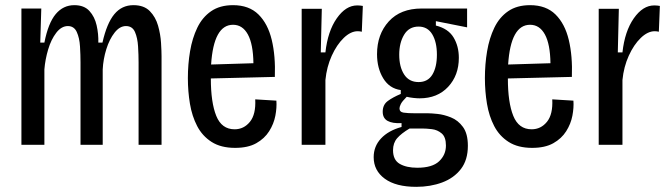

<svg xmlns="http://www.w3.org/2000/svg" viewBox="-20 -561 2597 744"><path d="M63 0V-528H140L136 -396H152Q167 -472 196 -506.5Q225 -541 268 -541Q306 -541 326.5 -518.5Q347 -496 354.5 -462.5Q362 -429 361 -396H377Q394 -471 423 -506Q452 -541 497 -541Q538 -541 560.5 -518Q583 -495 592.5 -461.5Q602 -428 604 -395Q606 -362 606 -343V0H517V-319Q517 -348 515 -381Q513 -414 503 -437Q493 -460 468 -460Q444 -460 424 -434.5Q404 -409 392 -370.5Q380 -332 378 -292V0H292V-319Q292 -348 290 -381Q288 -414 277.5 -437Q267 -460 243 -460Q218 -460 198 -434Q178 -408 166.5 -369Q155 -330 152 -292V0Z M891 12Q836 12 800 -11Q764 -34 744 -72.5Q724 -111 716 -159Q708 -207 708 -258Q708 -312 716.5 -362.5Q725 -413 744.5 -453.5Q764 -494 798 -517.5Q832 -541 883 -541Q945 -541 981.5 -505Q1018 -469 1033 -406.5Q1048 -344 1045 -263L797 -257Q797 -164 818 -112Q839 -60 889 -60Q925 -60 948.5 -89Q972 -118 969 -176L1051 -171Q1053 -144 1047 -112.5Q1041 -81 1023 -52.5Q1005 -24 973 -6Q941 12 891 12ZM883 -465Q808 -465 798 -311L962 -316Q961 -390 940.5 -427.5Q920 -465 883 -465Z M1149 0V-527H1227L1223 -358H1241Q1250 -440 1285 -490Q1320 -540 1364 -540Q1370 -540 1375.5 -539.5Q1381 -539 1386 -538L1382 -438Q1375 -440 1366 -440Q1339 -440 1312 -414Q1285 -388 1265.5 -345Q1246 -302 1241 -251V0Z M1593 163Q1514 163 1471 131.5Q1428 100 1428 48Q1428 6 1456.5 -24.5Q1485 -55 1536 -69V-84Q1501 -82 1482 -92.5Q1463 -103 1463 -128Q1463 -155 1482.5 -169.5Q1502 -184 1533 -197V-212Q1489 -218 1465 -257.5Q1441 -297 1441 -351Q1441 -428 1486.5 -478Q1532 -528 1614 -528H1790V-455L1669 -479V-462Q1717 -450 1737.5 -416Q1758 -382 1758 -337Q1758 -269 1716.5 -224.5Q1675 -180 1606 -180Q1596 -180 1582 -181.5Q1568 -183 1556 -186Q1538 -168 1533 -157.5Q1528 -147 1528 -141Q1528 -127 1544 -124.5Q1560 -122 1591 -122H1640Q1651 -122 1675.5 -119.5Q1700 -117 1727.5 -106Q1755 -95 1774 -69Q1793 -43 1793 4Q1793 59 1766 94Q1739 129 1693.5 146Q1648 163 1593 163ZM1602 -243Q1638 -243 1655.5 -272Q1673 -301 1673 -349Q1673 -398 1655 -428Q1637 -458 1602 -458Q1565 -458 1546 -426.5Q1527 -395 1527 -349Q1527 -302 1546 -272.5Q1565 -243 1602 -243ZM1597 89Q1655 89 1681.5 64Q1708 39 1708 3Q1708 -30 1691.5 -44Q1675 -58 1653.5 -60.5Q1632 -63 1617 -63H1567Q1535 -44 1519 -25.5Q1503 -7 1503 21Q1503 59 1529 74Q1555 89 1597 89Z M2042 12Q1987 12 1951 -11Q1915 -34 1895 -72.5Q1875 -111 1867 -159Q1859 -207 1859 -258Q1859 -312 1867.5 -362.5Q1876 -413 1895.5 -453.5Q1915 -494 1949 -517.5Q1983 -541 2034 -541Q2096 -541 2132.5 -505Q2169 -469 2184 -406.5Q2199 -344 2196 -263L1948 -257Q1948 -164 1969 -112Q1990 -60 2040 -60Q2076 -60 2099.5 -89Q2123 -118 2120 -176L2202 -171Q2204 -144 2198 -112.5Q2192 -81 2174 -52.5Q2156 -24 2124 -6Q2092 12 2042 12ZM2034 -465Q1959 -465 1949 -311L2113 -316Q2112 -390 2091.5 -427.5Q2071 -465 2034 -465Z M2300 0V-527H2378L2374 -358H2392Q2401 -440 2436 -490Q2471 -540 2515 -540Q2521 -540 2526.5 -539.5Q2532 -539 2537 -538L2533 -438Q2526 -440 2517 -440Q2490 -440 2463 -414Q2436 -388 2416.5 -345Q2397 -302 2392 -251V0Z"/></svg>

Font: Bricolage Grotesque 10pt Condensed
Style: Regular
Weight: 400
Width: 3
Designer: Mathieu Triay
Foundry: Atelier Triay
Version: Version 1.000; ttfautohint (v1.8.4.7-5d5b);gftools[0.9.29]